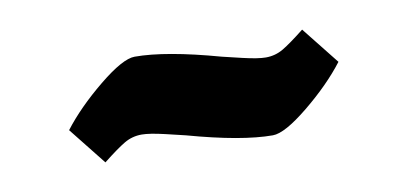

<svg xmlns="http://www.w3.org/2000/svg" viewBox="-33 -489 675 318"><g transform="rotate(-10 304.5 -330.0)"><path d="M264 -271Q256 -273 230.5 -279Q205 -285 192 -285Q176 -285 162.5 -277Q149 -269 125 -250L75 -313Q101 -347 142 -380.5Q183 -414 203 -414Q255 -414 345 -389Q353 -387 378.5 -381Q404 -375 417 -375Q433 -375 446.5 -383Q460 -391 484 -410L534 -347Q508 -313 467 -279.5Q426 -246 406 -246Q354 -246 264 -271Z"/></g></svg>

Font: Grenze Black
Style: Regular
Weight: 900
Designer: Renata Polastri
Foundry: Omnibus-Type
Version: Version 1.002; ttfautohint (v1.8)